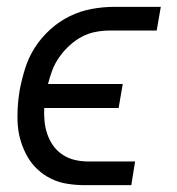

<svg xmlns="http://www.w3.org/2000/svg" viewBox="-20 -540 515 560"><path d="M227 0Q201 0 176 -4Q151 -8 129.5 -18.5Q108 -29 90.5 -45Q73 -61 61 -81.5Q49 -102 41.5 -125.5Q34 -149 32 -173.5Q30 -198 31.5 -224Q33 -250 37 -275Q43 -307 53 -339.5Q63 -372 81.5 -401Q100 -430 126.5 -454Q153 -478 184 -493Q215 -508 248 -514Q281 -520 313 -520H449L437 -451H301Q280 -451 259 -447Q238 -443 219 -433Q200 -423 183 -407.5Q166 -392 153 -373.5Q140 -355 132.5 -335Q125 -315 120 -295H338L326 -225H109Q108 -205 110 -185.5Q112 -166 118.5 -147.5Q125 -129 136 -114Q147 -99 163 -88.5Q179 -78 198 -73.5Q217 -69 238 -69H374L363 0Z"/></svg>

Font: Iosevka QP
Style: Italic
Weight: 400
Italic angle: -9°
Designer: Belleve Invis
Foundry: Belleve Invis
Version: Version 20.0.0; ttfautohint (v1.8.4)